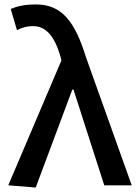

<svg xmlns="http://www.w3.org/2000/svg" viewBox="-20 -830 616 860"><path d="M140 10 304 -429H309L447 0H570L365 -574C316 -733 257 -810 142 -810C87 -810 58 -802 28 -790L56 -695C77 -705 97 -713 129 -713C186 -713 224 -667 250 -580L255 -559L17 0Z"/></svg>

Font: DAIFUKU Sans JP Medium
Style: Regular
Weight: 500
Designer: Original font ‘Source Han Sans JP’ : Ryoko NISHIZUKA  (kana, bopomofo & ideographs); Paul D. Hunt (Latin, Greek & Cyrill
Foundry: Daifuku
Version: Version 1.000